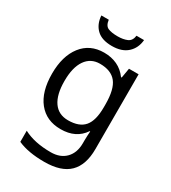

<svg xmlns="http://www.w3.org/2000/svg" viewBox="-231 -855 1077 1211"><g transform="rotate(30 307.5 -250.0)"><path d="M275 -546Q328 -546 370.5 -526Q413 -506 443 -465H448L460 -536H530V9Q530 124 471.5 182Q413 240 290 240Q172 240 97 206V125Q176 167 295 167Q364 167 403.5 126.5Q443 86 443 16V-5Q443 -17 444 -39.5Q445 -62 446 -71H442Q388 10 276 10Q172 10 113.5 -63Q55 -136 55 -267Q55 -395 113.5 -470.5Q172 -546 275 -546ZM287 -472Q220 -472 183 -418.5Q146 -365 146 -266Q146 -167 182.5 -114.5Q219 -62 289 -62Q370 -62 407 -105.5Q444 -149 444 -246V-267Q444 -377 406 -424.5Q368 -472 287 -472ZM452 -740Q447 -680 406.5 -643Q366 -606 294 -606Q220 -606 182.5 -642.5Q145 -679 141 -740H195Q200 -699 225 -688Q250 -677 296 -677Q335 -677 363.5 -689Q392 -701 397 -740Z"/></g></svg>

Font: Noto Sans Osmanya
Style: Regular
Weight: 400
Designer: Monotype Design Team
Foundry: Monotype Imaging Inc.
Version: Version 2.001; ttfautohint (v1.8.4.7-5d5b)